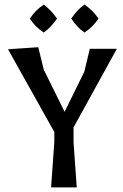

<svg xmlns="http://www.w3.org/2000/svg" viewBox="-20 -818 535 838"><path d="M203 0 217 -198V-242L15 -603L147 -612L171 -514L262 -330L348 -505L372 -605H490L301 -262V-197L315 0ZM291 -737Q318 -777 349 -798Q385 -773 410 -737Q387 -702 349 -676Q316 -698 291 -737ZM110 -737Q136 -775 171 -798Q202 -775 229 -737Q202 -698 171 -676Q134 -700 110 -737Z"/></svg>

Font: Galdeano
Style: Regular
Weight: 400
Designer: Dario Manuel Muhafara
Foundry: Dario Manuel Muhafara
Version: Version 1.001